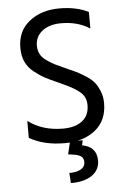

<svg xmlns="http://www.w3.org/2000/svg" viewBox="-60 -723 643 979"><g transform="rotate(-5 262.0 -233.5)"><path d="M430.2 -648.9Q369.1 -679.7 282.2 -680.2Q189 -680.2 127.4 -631.6Q65.9 -583 65.9 -497.1Q65.9 -456.1 80.1 -425Q94.2 -394 124.5 -370.6Q154.8 -347.2 177.5 -335.2Q200.2 -323.2 243.2 -304.2Q255.4 -298.8 261.2 -295.9Q291 -282.2 308.6 -272.7Q326.2 -263.2 345.7 -248.5Q365.2 -233.9 373.5 -216.3Q381.8 -198.7 381.8 -176.8Q381.8 -124 345.9 -95.9Q310.1 -67.9 247.1 -67.9Q142.1 -67.9 68.8 -123V-36.1Q143.1 6.8 249 6.8Q345.2 6.8 406 -41.7Q466.8 -90.3 466.8 -179.2Q466.8 -211.9 455.3 -240.5Q443.8 -269 429.4 -286.6Q415 -304.2 386.5 -322.5Q357.9 -340.8 340.1 -349.4Q322.3 -357.9 288.1 -373Q252 -389.2 234.9 -397.5Q217.8 -405.8 193.8 -422.4Q169.9 -439 160.4 -458Q150.9 -477.1 150.9 -501Q150.9 -546.9 187 -575.4Q223.1 -604 284.2 -604Q369.1 -604 430.2 -564ZM341.8 0H276.9L261.2 65.4Q309.1 69.8 324.7 80.1Q340.3 90.3 340.3 111.8Q340.3 134.8 319.1 147.5Q297.9 160.2 259.3 160.2L262.7 212.4Q332.5 212.4 371.6 184.8Q410.6 157.2 410.6 109.9Q410.6 38.6 335.9 25.4Z"/></g></svg>

Font: FAU Chimera
Style: Regular
Weight: 400
Version: Version 1.002;hotconv 1.0.117;makeotfexe 2.5.65602